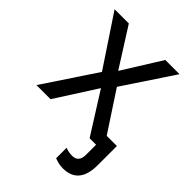

<svg xmlns="http://www.w3.org/2000/svg" viewBox="-211 -642 945 945"><g transform="rotate(45 261.5 -169.0)"><path d="M339 186V113Q361 122 386 122Q431 122 431 70V0H386L251 -214L114 0H16L198 -274L24 -536H123L251 -334L377 -536H476L302 -274L437 -68H508V65Q508 198 397 198Q370 198 339 186Z"/></g></svg>

Font: Noto Sans Display
Style: Regular
Weight: 400
Designer: Monotype Design team
Foundry: Monotype Imaging Inc.
Version: Version 1.000